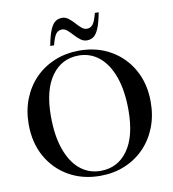

<svg xmlns="http://www.w3.org/2000/svg" viewBox="-99 -1016 1006 1114"><g transform="rotate(-10 404.0 -459.0)"><path d="M407 -726Q510.5 -726 591.2 -679.5Q672 -633 718 -550.8Q764 -468.5 764 -361.5Q764 -279.5 737.2 -211.5Q710.5 -143.5 661.8 -93.5Q613 -43.5 546.8 -16.2Q480.5 11 402 11Q298 11 217 -35.5Q136 -82 90 -164.2Q44 -246.5 44 -354.5Q44 -436 70.8 -504Q97.5 -572 146.2 -621.8Q195 -671.5 261.5 -698.8Q328 -726 407 -726ZM409 -17Q510 -17 569.2 -99.5Q628.5 -182 628.5 -336Q628.5 -451.5 599.5 -532.5Q570.5 -613.5 518.8 -656Q467 -698.5 398.5 -698.5Q298 -698.5 238.5 -615.8Q179 -533 179 -379Q179 -263.5 208 -182.5Q237 -101.5 288.8 -59.2Q340.5 -17 409 -17ZM557 -925.5Q545 -862.5 531 -830.5Q517 -798.5 500 -787.5Q483 -776.5 462.5 -776.5Q442 -776.5 424.5 -789.8Q407 -803 391.5 -820.2Q376 -837.5 360.8 -850.8Q345.5 -864 329.5 -864Q307.5 -864 294.2 -847.2Q281 -830.5 268.5 -781.5H246Q258 -844.5 272 -876.5Q286 -908.5 303.2 -919.5Q320.5 -930.5 341.5 -930.5Q361.5 -930.5 378.8 -917.2Q396 -904 411.2 -886.8Q426.5 -869.5 441.8 -856.2Q457 -843 473.5 -843Q495 -843 508.5 -859.8Q522 -876.5 534.5 -925.5Z"/></g></svg>

Font: Newsreader 72pt Medium
Style: Regular
Weight: 500
Designer: Hugues Gentile
Foundry: Production Type
Version: Version 1.003; ttfautohint (v1.8.3)